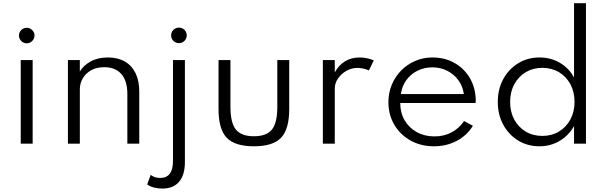

<svg xmlns="http://www.w3.org/2000/svg" viewBox="-20 -880 3716 1176"><path d="M107 0V-512H180V0ZM144 -614.5Q130.5 -614.5 119.8 -621Q109 -627.5 102.5 -638.5Q96 -649.5 96 -662.5Q96 -675.5 102.5 -686.2Q109 -697 119.8 -703.5Q130.5 -710 144 -710Q157 -710 167.5 -703.5Q178 -697 184.8 -686.5Q191.5 -676 191.5 -662.5Q191.5 -649.5 184.8 -638.5Q178 -627.5 167.5 -621Q157 -614.5 144 -614.5Z M396 0V-512H469V-442Q490 -478 534 -503Q578 -528 641.5 -528Q701 -528 744 -503.5Q787 -479 810 -432.2Q833 -385.5 833 -319.5V0H760V-305.5Q760 -385 723 -426.8Q686 -468.5 618.5 -468.5Q571.5 -468.5 538.2 -449.8Q505 -431 487 -400.2Q469 -369.5 469 -333.5V0Z M974 275Q947.5 275 922.5 268.5Q897.5 262 881.5 249.5L903 191Q926 210 961 210Q1039.5 210 1039.5 106V-512H1112.5V112.5Q1112.5 191.5 1077 233.2Q1041.5 275 974 275ZM1076 -615.5Q1063 -615.5 1052 -621.8Q1041 -628 1034.5 -639Q1028 -650 1028 -663Q1028 -676.5 1034.5 -687.5Q1041 -698.5 1052 -704.8Q1063 -711 1076 -711Q1089 -711 1100 -704.8Q1111 -698.5 1117.5 -687.5Q1124 -676.5 1124 -663.5Q1124 -650.5 1117.5 -639.5Q1111 -628.5 1100 -622Q1089 -615.5 1076 -615.5Z M1535 16Q1418.5 16 1368.5 -36.5Q1318.5 -89 1318.5 -212V-512H1391.5V-225Q1391.5 -128 1424.5 -86.8Q1457.5 -45.5 1535 -45.5Q1613 -45.5 1645.8 -86.8Q1678.5 -128 1678.5 -225V-512H1751.5V-212Q1751.5 -89 1701.8 -36.5Q1652 16 1535 16Z M1957.5 0V-512H2030.5V-436.5Q2055 -481.5 2093.8 -504.8Q2132.5 -528 2183.5 -528Q2206 -528 2229.2 -523Q2252.5 -518 2269.5 -510L2239.5 -448.5Q2224.5 -456 2205.2 -460Q2186 -464 2168.5 -464Q2133 -464 2101.5 -446Q2070 -428 2050.2 -399.2Q2030.5 -370.5 2030.5 -338V0Z M2638 16Q2557.5 16 2494.2 -19.5Q2431 -55 2395 -116.2Q2359 -177.5 2359 -254Q2359 -311.5 2379.8 -361.2Q2400.5 -411 2437.5 -448.5Q2474.5 -486 2523.5 -507Q2572.5 -528 2628 -528Q2704 -528 2763.2 -494.8Q2822.5 -461.5 2857.2 -403Q2892 -344.5 2894 -268Q2894 -262 2893.8 -258.2Q2893.5 -254.5 2892.5 -249H2431.5Q2431.5 -189 2458.5 -143Q2485.5 -97 2532.8 -70.8Q2580 -44.5 2641 -44.5Q2699 -44.5 2745.2 -68.8Q2791.5 -93 2822.5 -138.5L2876.5 -109.5Q2840 -50 2777.2 -17Q2714.5 16 2638 16ZM2435.5 -304H2821Q2814.5 -352 2787.5 -388.8Q2760.5 -425.5 2719.2 -446.5Q2678 -467.5 2629 -467.5Q2578.5 -467.5 2537 -446.8Q2495.5 -426 2468.8 -389.2Q2442 -352.5 2435.5 -304Z M3284 16Q3212 16 3154.2 -19Q3096.5 -54 3062.8 -115.5Q3029 -177 3029 -256Q3029 -334.5 3062.5 -395.8Q3096 -457 3153.8 -492.5Q3211.5 -528 3285 -528Q3353.5 -528 3409 -495.5Q3464.5 -463 3496 -405.5V-860.5H3569V0H3496V-108Q3463.5 -50 3407.8 -17Q3352 16 3284 16ZM3301.5 -47.5Q3359 -47.5 3403.5 -74.2Q3448 -101 3473.5 -148.2Q3499 -195.5 3499 -255.5Q3499 -316.5 3473.8 -363.8Q3448.5 -411 3403.8 -437.8Q3359 -464.5 3301.5 -464.5Q3244.5 -464.5 3200 -437.8Q3155.5 -411 3130 -363.8Q3104.5 -316.5 3104.5 -255.5Q3104.5 -195 3129.8 -148Q3155 -101 3199.8 -74.2Q3244.5 -47.5 3301.5 -47.5Z"/></svg>

Font: Spartan Thin
Style: Regular
Weight: 400
Version: Version 1.004